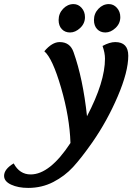

<svg xmlns="http://www.w3.org/2000/svg" viewBox="-210 -690 663 940"><path d="M150 -435Q196 -306 216 -121Q304 -289 304 -403Q304 -431 292 -465Q327 -484 354 -484Q418 -484 418 -417Q418 -339 366.5 -218.5Q315 -98 242 7Q188 84 147.5 128Q107 172 51 201Q-5 230 -72 230Q-121 230 -155.5 214Q-190 198 -190 171Q-190 138 -143 110Q-114 164 -60 164Q34 164 135 10Q131 -116 89 -260.5Q47 -405 7 -439Q45 -484 82 -484Q133 -484 150 -435ZM306 -531Q281 -531 265.5 -547.5Q250 -564 250 -592Q250 -624 272 -647Q294 -670 323 -670Q346 -670 362.5 -651.5Q379 -633 379 -606Q379 -575 355.5 -553Q332 -531 306 -531ZM133 -531Q108 -531 92.5 -547.5Q77 -564 77 -592Q77 -624 99 -647Q121 -670 150 -670Q173 -670 189.5 -651.5Q206 -633 206 -606Q206 -575 182.5 -553Q159 -531 133 -531Z"/></svg>

Font: Overlock
Style: Bold Italic
Weight: 700
Version: Version 1.001